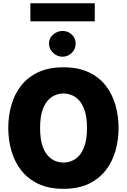

<svg xmlns="http://www.w3.org/2000/svg" viewBox="-20 -1154 778 1179"><path d="M562 -1133.8V-1022.9H166.5V-1133.8ZM280.8 -886.2Q280.8 -919.4 306.2 -941.7Q331.5 -963.9 364.3 -963.9Q397 -963.9 420.9 -941.7Q444.8 -919.4 444.8 -886.2Q444.8 -853.5 420.9 -829.6Q397 -805.7 364.3 -805.7Q331.5 -805.7 306.2 -829.6Q280.8 -853.5 280.8 -886.2ZM369.6 -740.7Q460.4 -740.7 524.7 -710.4Q588.9 -680.2 629.4 -627.9Q669.9 -575.7 689 -508.5Q708 -441.4 708 -368.2Q708 -294.9 689 -227.8Q669.9 -160.6 629.2 -108.2Q588.4 -55.7 524.2 -25.1Q460 5.4 369.6 5.4Q279.3 5.4 215.1 -25.1Q150.9 -55.7 110.1 -108.2Q69.3 -160.6 50 -227.8Q30.8 -294.9 30.8 -368.2Q30.8 -441.4 49.8 -508.5Q68.8 -575.7 109.6 -627.9Q150.4 -680.2 214.6 -710.4Q278.8 -740.7 369.6 -740.7ZM369.6 -580.1Q331.1 -580.1 298.3 -558.8Q265.6 -537.6 245.8 -491Q226.1 -444.3 226.1 -368.2Q226.1 -292 245.4 -245.4Q264.6 -198.7 297.4 -177.2Q330.1 -155.8 369.6 -155.8Q409.2 -155.8 442.1 -177.2Q475.1 -198.7 494.6 -245.6Q514.2 -292.5 514.2 -368.2Q514.2 -444.3 494.1 -491Q474.1 -537.6 441.4 -558.8Q408.7 -580.1 369.6 -580.1Z"/></svg>

Font: Estedad-FD Black
Style: Regular
Weight: 900
Designer: Amin Abedi
Version: Version 7.3